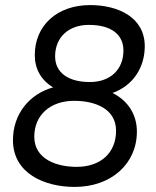

<svg xmlns="http://www.w3.org/2000/svg" viewBox="-20 -728 615 756"><path d="M274 8C418 8 519 -83 519 -210C519 -276 485 -331 423 -362C502 -390 550 -460 550 -546C550 -660 445 -708 335 -708C205 -708 117 -628 117 -511C117 -457 141 -413 189 -384C94 -357 31 -278 31 -176C31 -46 154 8 274 8ZM282 -71C203 -71 115 -101 115 -190C115 -275 178 -331 272 -331C351 -331 437 -302 437 -213C437 -126 376 -71 282 -71ZM334 -405C246 -405 197 -444 197 -506C197 -581 250 -630 330 -630C418 -630 466 -592 466 -529C466 -454 414 -405 334 -405Z"/></svg>

Font: Fixel Text 20240404
Style: Italic
Weight: 400
Width: 4
Italic angle: -10°
Designer: AlfaBravo + MacPaw
Foundry: Kyrylo Tkachov, Marchela Mozhyna, Serhii Makarenko, Maria Weinstein, Zakhar Kryvoshyya
Version: Version 1.211;Glyphs 3.2 (3225)